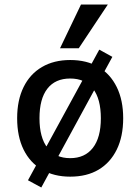

<svg xmlns="http://www.w3.org/2000/svg" viewBox="-20 -774 622 851"><path d="M291 9Q219 9 166 -22Q113 -53 84.5 -111Q56 -169 56 -250Q56 -330 84.5 -388Q113 -446 166 -477Q219 -508 291 -508Q365 -508 417 -477Q469 -446 497.5 -388Q526 -330 526 -250Q526 -169 497.5 -111Q469 -53 417 -22Q365 9 291 9ZM291 -73Q356 -73 391.5 -118.5Q427 -164 427 -250Q427 -336 392 -381Q357 -426 291 -426Q225 -426 190 -381Q155 -336 155 -250Q155 -164 190.5 -118.5Q226 -73 291 -73ZM163 57 104 25 420 -554 478 -522ZM246 -560 339 -754H458L329 -560Z"/></svg>

Font: Nunito Sans 7pt SemiCondensed SemiBold
Style: Regular
Weight: 600
Width: 4
Designer: Vernon Adams
Foundry: Vernon Adams
Version: Version 3.101;gftools[0.9.27]